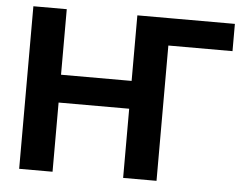

<svg xmlns="http://www.w3.org/2000/svg" viewBox="-51 -792 1104 856"><g transform="rotate(5 500.5 -364.0)"><path d="M966.3 -727.5V-605.5H650.9L532.2 -727.5ZM64.5 0V-727.5H213.9V-434.1H529.8V-727.5H679.2V0H529.8V-309.6H213.9V0Z"/></g></svg>

Font: Inter 16pt
Style: Bold
Weight: 700
Version: Version 4.001;git-66647c0bb